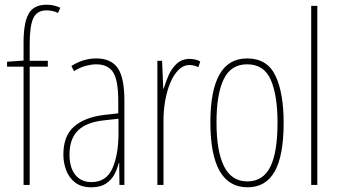

<svg xmlns="http://www.w3.org/2000/svg" viewBox="-20 -785 1437 815"><path d="M183 -502H106V0H80V-502H10V-523L80 -528V-605Q80 -688 101.5 -726.5Q123 -765 178 -765Q196 -765 211 -761Q226 -757 236 -752L226 -730Q215 -736 202 -738.5Q189 -741 177 -741Q137 -741 121.5 -708Q106 -675 106 -598V-527H183Z M388 -537Q451 -537 479.5 -496.5Q508 -456 508 -358V0H487L486 -93H484Q478 -68 465.5 -44.5Q453 -21 429.5 -5.5Q406 10 368 10Q326 10 300 -9.5Q274 -29 261.5 -61Q249 -93 249 -129Q249 -208 294 -247.5Q339 -287 421 -297L482 -304V-355Q482 -445 460 -478.5Q438 -512 388 -512Q370 -512 346 -506Q322 -500 294 -483L283 -505Q334 -537 388 -537ZM420 -274Q346 -266 310.5 -230.5Q275 -195 275 -129Q275 -73 300 -42.5Q325 -12 368 -12Q431 -12 457 -70Q483 -128 483 -220V-281Z M785 -535Q795 -535 807.5 -532.5Q820 -530 830 -524L822 -500Q816 -503 806 -506Q796 -509 785 -509Q758 -509 737 -487.5Q716 -466 702 -431.5Q688 -397 681 -356.5Q674 -316 674 -277V0H648V-527H668L673 -409H675Q683 -436 695.5 -465Q708 -494 730 -514.5Q752 -535 785 -535Z M1184 -264Q1184 -124 1146 -57Q1108 10 1031 10Q873 10 873 -266Q873 -400 911.5 -468.5Q950 -537 1029 -537Q1114 -537 1149 -464Q1184 -391 1184 -264ZM899 -266Q899 -143 931 -79Q963 -15 1030 -15Q1096 -15 1127 -76Q1158 -137 1158 -265Q1158 -380 1129.5 -446Q1101 -512 1029 -512Q960 -512 929.5 -448.5Q899 -385 899 -266Z M1327 0H1301V-760H1327Z"/></svg>

Font: Noto Sans Telugu ExtraCondensed Thin
Style: Regular
Weight: 100
Width: 2
Designer: Jelle Bosma - Monotype Design Team
Foundry: Monotype Imaging Inc.
Version: Version 2.005; ttfautohint (v1.8.4.7-5d5b)